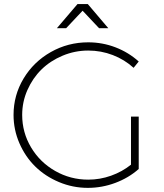

<svg xmlns="http://www.w3.org/2000/svg" viewBox="-20 -910 798 934"><path d="M381.8 -857.9 301.8 -772.9H256.8L356.9 -890.1H407.2L506.8 -772.9H461.9ZM617.2 -108.9V-342.8H654.8V-87.9Q605.5 -44.4 540.8 -20.3Q476.1 3.9 407.2 3.9Q334 3.9 267.1 -24.2Q200.2 -52.2 151.6 -99.9Q103 -147.5 74.5 -213.1Q45.9 -278.8 45.9 -351.1Q45.9 -446.8 94.7 -528.1Q143.6 -609.4 227.1 -656.7Q310.5 -704.1 409.2 -704.1Q478.5 -704.1 542 -679.7Q605.5 -655.3 654.8 -610.8L629.9 -580.1Q585.9 -620.1 528.8 -642.1Q471.7 -664.1 409.2 -664.1Q344.2 -664.1 284.7 -639.2Q225.1 -614.3 182.1 -572.3Q139.2 -530.3 113.5 -472.4Q87.9 -414.6 87.9 -351.1Q87.9 -265.6 131.1 -193.1Q174.3 -120.6 248.3 -78.4Q322.3 -36.1 409.2 -36.1Q466.3 -36.1 520 -55.2Q573.7 -74.2 617.2 -108.9Z"/></svg>

Font: Montserrat-Arabic ExtraLight
Style: Regular
Weight: 275
Designer: Mohamed Gaber
Foundry: Kief Type Foundry
Version: Version 5.008;PS 005.008;hotconv 1.0.88;makeotf.lib2.5.64775